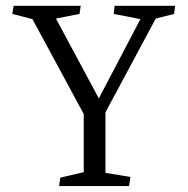

<svg xmlns="http://www.w3.org/2000/svg" viewBox="-20 -627 633 647"><path d="M89.4 -562.5 262.2 -242.7V-46.9L183.1 -28.3L179.2 0H415L419.4 -30.8L335.4 -44.4V-248.5L504.9 -564.5L566.9 -580.1L569.8 -607.4H366.2L363.3 -580.1L453.1 -562.5L313 -295.4L168.5 -564.5L248 -580.1L252 -607.4H25.9L21.5 -580.1Z"/></svg>

Font: Neuton Light
Style: Regular
Weight: 300
Designer: Brian M Zick
Foundry: Brian M Zick
Version: Version 1.560